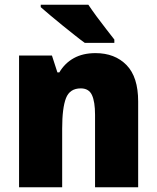

<svg xmlns="http://www.w3.org/2000/svg" viewBox="-20 -786 658 806"><path d="M381 -563Q462 -563 511 -513Q560 -463 560 -360V0H379V-304Q379 -359 366 -387Q353 -415 319 -415Q273 -415 257 -374Q241 -333 241 -246V0H60V-553H198L221 -482H229Q252 -521 290 -542Q328 -563 381 -563ZM351 -766Q365 -745 385.5 -717Q406 -689 426.5 -663Q447 -637 460 -620V-606H336Q319 -618 294 -638Q269 -658 241.5 -680Q214 -702 190 -722.5Q166 -743 151 -756V-766Z"/></svg>

Font: Noto Sans SemiCondensed Black
Style: Regular
Weight: 900
Width: 4
Designer: Monotype Design Team
Foundry: Monotype Imaging Inc.
Version: Version 2.013; ttfautohint (v1.8.4.7-5d5b)